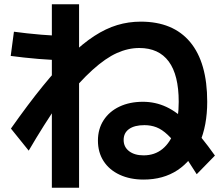

<svg xmlns="http://www.w3.org/2000/svg" viewBox="-20 -808 1040 896"><path d="M650 30Q587 30 538.5 7.5Q490 -15 463.5 -56Q437 -97 437 -152Q437 -206 463.5 -247Q490 -288 537.5 -310.5Q585 -333 647 -333Q705 -333 756.5 -309Q808 -285 862.5 -230Q917 -175 983 -82L898 5Q855 -64 822.5 -108.5Q790 -153 763 -178.5Q736 -204 710 -214Q684 -224 654 -224Q608 -224 582.5 -206Q557 -188 557 -155Q557 -122 582.5 -102.5Q608 -83 650 -83Q702 -83 738.5 -113Q775 -143 794.5 -199Q814 -255 814 -333Q814 -458 767.5 -521Q721 -584 630 -584Q578 -584 525.5 -560.5Q473 -537 412 -482Q351 -427 274 -332L256 -329Q221 -279 185 -222Q149 -165 114 -105L31 -208Q112 -323 180 -406.5Q248 -490 307 -547.5Q366 -605 420 -640Q474 -675 527 -691Q580 -707 637 -707Q788 -707 867.5 -611.5Q947 -516 947 -333Q947 -222 911 -140Q875 -58 808.5 -14Q742 30 650 30ZM222 68V-788H349V68ZM288 -527Q260 -527 227 -528.5Q194 -530 159.5 -533Q125 -536 92 -539.5Q59 -543 30 -547L45 -660Q73 -656 106 -652.5Q139 -649 173.5 -646Q208 -643 240.5 -641.5Q273 -640 301 -640Z"/></svg>

Font: M PLUS 2 Thin
Style: Bold
Weight: 700
Version: Version 1.001